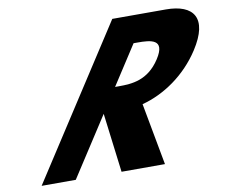

<svg xmlns="http://www.w3.org/2000/svg" viewBox="-87 -933 1226 1041"><g transform="rotate(-10 526.0 -412.5)"><path d="M594.4 -825 60 0H248L459.2 -326L500 0H739L675.9 -341C797.6 -373 919.4 -456 999.7 -580C1104.6 -742 1042.4 -825 889.4 -825ZM545.3 -459 685.2 -675H707.2C778.2 -675 860 -670 793.3 -567C726.5 -464 638.3 -459 567.3 -459Z"/></g></svg>

Font: Hussar
Style: BdWodka
Weight: 700
Foundry: Cannot Into Space Fonts
Version: Version 2.00